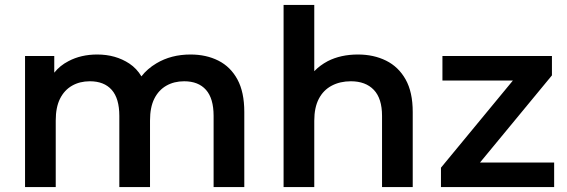

<svg xmlns="http://www.w3.org/2000/svg" viewBox="-20 -762 2310 782"><path d="M82 0V-534H201V-466Q224 -495 259 -513Q310 -540 376 -540Q451 -540 507 -503Q537 -483 556 -451Q580 -482 617 -504Q677 -540 756 -540Q820 -540 869.5 -515Q919 -490 947 -438.5Q975 -387 975 -306V0H850V-290Q850 -361 819 -396Q788 -431 730 -431Q689 -431 657.5 -413Q626 -395 608.5 -360Q591 -325 591 -271V0H466V-290Q466 -361 435 -396Q404 -431 346 -431Q305 -431 273.5 -413Q242 -395 224.5 -360Q207 -325 207 -271V0Z M1135 0V-742H1260V-472Q1283 -496 1315 -513Q1368 -540 1438 -540Q1502 -540 1552.5 -515Q1603 -490 1632 -438.5Q1661 -387 1661 -306V0H1536V-290Q1536 -361 1502.5 -396Q1469 -431 1409 -431Q1365 -431 1331 -413Q1297 -395 1278.5 -359.5Q1260 -324 1260 -270V0Z M1776 0V-79L2069 -434H1782V-534H2228V-455L1935 -100H2237V0Z"/></svg>

Font: Montserrat Thin SemiBold
Style: Regular
Weight: 600
Version: Version 9.000